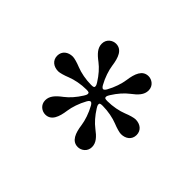

<svg xmlns="http://www.w3.org/2000/svg" viewBox="-100 -846 701 701"><g transform="rotate(-45 251.0 -495.0)"><path d="M72 -411C72 -394 85 -374 109 -374C131 -374 147 -389 165 -413C178 -430 197 -447 221 -462C224 -464 231 -468 235 -468C241 -468 243 -466 243 -453C243 -425 237 -396 229 -376C222 -359 217 -341 217 -333C217 -309 231 -290 255 -290C279 -290 293 -309 293 -333C293 -341 288 -359 281 -376C273 -396 267 -425 267 -453C267 -466 269 -468 275 -468C279 -468 286 -464 289 -462C313 -447 332 -430 345 -413C363 -389 379 -374 401 -374C425 -374 438 -394 438 -411C438 -442 408 -453 371 -458C350 -461 322 -470 297 -484C297 -484 287 -489 287 -495C287 -501 297 -506 297 -506C322 -520 350 -529 371 -532C408 -537 438 -548 438 -579C438 -596 425 -616 401 -616C379 -616 363 -601 345 -577C332 -560 313 -543 289 -528C286 -526 279 -522 275 -522C269 -522 267 -524 267 -537C267 -565 273 -594 281 -614C288 -631 293 -649 293 -657C293 -681 279 -700 255 -700C231 -700 217 -681 217 -657C217 -649 222 -631 229 -614C237 -594 243 -565 243 -537C243 -524 241 -522 235 -522C231 -522 224 -526 221 -528C197 -543 178 -560 165 -577C147 -601 131 -616 109 -616C85 -616 72 -596 72 -579C72 -548 102 -537 139 -532C160 -529 188 -520 213 -506C213 -506 223 -501 223 -495C223 -489 213 -484 213 -484C188 -470 160 -461 139 -458C102 -453 72 -442 72 -411Z"/></g></svg>

Font: Old Standard
Style: Regular
Weight: 400
Designer: Alexey Kryukov <alexios@thessalonica.org.ru>
Version: Version 2.0